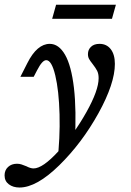

<svg xmlns="http://www.w3.org/2000/svg" viewBox="-74 -615 566 827"><path d="M-54.3 140.6Q-54.3 118 -39.3 104.2Q-24.3 90.3 -0.9 90.3Q9.7 90.3 18.7 93.3Q27.8 96.2 40.1 101.3Q47.4 105.4 55.6 107.9Q63.8 110.5 70.4 110.5Q109.9 110.5 177.5 36.6Q245 -37.2 297.9 -131.5Q350.8 -225.8 350.8 -278.1Q350.8 -297.4 344.4 -310.1Q337.9 -322.7 325.1 -339.1Q314.7 -352.2 309.7 -361Q304.8 -369.8 304.8 -382Q304.8 -400.8 317.9 -413.4Q331 -426.1 354.7 -426.1Q385.3 -426.1 403.1 -403.1Q420.8 -380.1 420.8 -339.7Q420.8 -255.2 349.9 -127Q278.9 1.2 181.2 97Q83.5 192.7 10.1 192.7Q-17.6 192.7 -36 178.8Q-54.3 164.9 -54.3 140.6ZM125.3 -355.8Q116.4 -355.8 106.9 -345.2Q97.3 -334.7 85.5 -311.8L71.1 -284.1H13.8L43.7 -343Q64.7 -384.9 89 -405.5Q113.3 -426.1 140.2 -426.1Q179.3 -426.1 206.3 -379Q233.3 -331.9 244.5 -236.4Q255.6 -140.9 248.3 -1.5Q235.1 17.7 218.1 37.6Q201.1 57.4 172.7 85.2Q185.2 -19.4 182.5 -122.1Q179.8 -224.9 164.1 -290.3Q148.4 -355.8 125.3 -355.8ZM167.6 -594.6H425.2L408.3 -534.1H150.7Z"/></svg>

Font: Playfair Micro SmCond SmLight
Style: Italic
Weight: 360
Width: 4
Italic angle: -15.6°
Designer: Claus Eggers Sørensen
Foundry: Claus Eggers Sørensen
Version: Version 2.203;Glyphs 3.3 (3326)